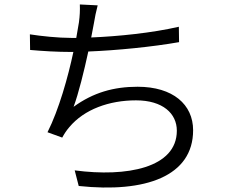

<svg xmlns="http://www.w3.org/2000/svg" viewBox="-20 -805 1040 861"><path d="M114 -651 115 -581C172 -576 235 -572 301 -572H309C285 -459 244 -313 193 -212L259 -188C269 -206 278 -220 291 -235C358 -315 470 -355 590 -355C710 -355 773 -296 773 -219C773 -52 548 -10 315 -41L333 29C633 61 846 -15 846 -221C846 -336 756 -416 597 -416C490 -416 398 -390 310 -326C332 -385 357 -486 376 -574C504 -579 664 -595 783 -616L782 -685C660 -657 510 -642 389 -637L401 -700C405 -725 411 -755 418 -781L338 -785C339 -758 338 -735 334 -705L322 -635H300C240 -635 165 -643 114 -651Z"/></svg>

Font: Noto Sans JP DemiLight
Style: Regular
Weight: 350
Designer: Ryoko NISHIZUKA 西塚涼子 (kana, bopomofo & ideographs); Paul D. Hunt (Latin, Greek & Cyrillic); Sandoll Communications 산돌커뮤니
Foundry: Adobe
Version: Version 2.004;hotconv 1.0.118;makeotfexe 2.5.65603